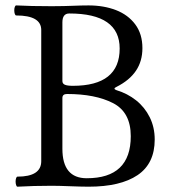

<svg xmlns="http://www.w3.org/2000/svg" viewBox="-20 -686 650 709"><path d="M37.6 -15.6Q37.6 -22.9 39.6 -28.3Q41.5 -33.7 44.4 -33.7Q132.3 -33.7 132.3 -90.8V-575.2Q132.3 -628.9 40 -628.9Q36.6 -628.9 34.7 -634.5Q32.7 -640.1 32.7 -647.9Q32.7 -655.3 34.7 -660.6Q36.6 -666 40 -666Q92.8 -663.1 171.4 -663.1Q195.8 -663.1 215.3 -663.6Q234.9 -664.1 247.6 -664.6Q281.2 -666 307.1 -666Q363.3 -666 408.2 -648.7Q453.1 -631.3 479.5 -595.9Q505.9 -560.5 505.9 -508.3Q505.9 -460 481.9 -424.6Q458 -389.2 410.2 -365.2Q402.8 -361.8 402.8 -358.9Q402.8 -355.5 410.2 -353Q450.7 -340.8 482.7 -315.4Q514.6 -290 533 -252.9Q551.3 -215.8 551.3 -170.9Q551.3 -82 488 -39.3Q424.8 3.4 307.1 3.4Q291 3.4 275.9 2.9Q260.7 2.4 247.6 2Q196.8 0 171.4 0Q104 0 44.4 3.4Q41.5 3.4 39.6 -2.4Q37.6 -8.3 37.6 -15.6ZM421.9 -506.8Q421.9 -636.2 235.8 -636.2Q210.4 -636.2 210.4 -603.5V-386.7Q210.4 -377 219.7 -373Q229 -369.1 249 -369.1Q421.9 -369.1 421.9 -506.8ZM462.9 -183.1Q462.9 -271.5 397.5 -305.2Q332 -338.9 227.5 -338.9Q210.4 -338.9 210.4 -324.2V-136.7Q210.4 -27.8 300.3 -27.8Q462.9 -27.8 462.9 -183.1Z"/></svg>

Font: JuniusX
Style: Regular
Weight: 400
Designer: Peter S. Baker
Foundry: Briery Creek Software
Version: Version 1.004